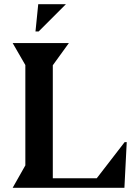

<svg xmlns="http://www.w3.org/2000/svg" viewBox="-20 -889 650 909"><path d="M148 -740 161 -869H292L163 -740ZM569 0H40L100 -106V-581L40 -685H306L230 -580V-45H438L570 -216H580Z"/></svg>

Font: Bluu Next Cyrillic
Style: Bold
Weight: 700
Designer: Igor Stepanchenko
Foundry: Igor Stepanchenko
Version: Version 1.000